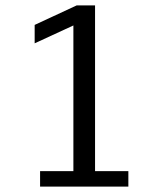

<svg xmlns="http://www.w3.org/2000/svg" viewBox="-20 -689 622 709"><path d="M108 -529 251 -595V-57H128V0H454V-57H331V-669H263L108 -597Z"/></svg>

Font: KpMath
Style: Sans
Weight: 400
Version: Version 0.64